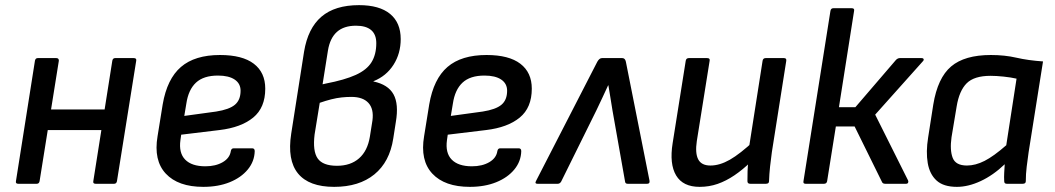

<svg xmlns="http://www.w3.org/2000/svg" viewBox="-20 -715 4103 747"><path d="M352 0Q341 0 343 -10L417 -479Q419 -489 428 -489H500Q512 -489 510 -479L435 -10Q433 0 424 0ZM51 0Q40 0 42 -10L116 -479Q118 -489 127 -489H199Q209 -489 209 -479L134 -10Q132 0 123 0ZM151 -209 163 -289H404L392 -209Z M771 12Q673 12 625 -39.5Q577 -91 593 -185L613 -309Q630 -408 684 -454.5Q738 -501 836 -501Q923 -501 967.5 -467Q1012 -433 1012 -370Q1012 -296 965 -257.5Q918 -219 834 -209L685 -191L682 -170Q675 -120 700.5 -94Q726 -68 779 -68Q819 -68 846.5 -84Q874 -100 878 -127Q880 -138 889 -138H961Q971 -138 971 -127Q970 -87 944 -55.5Q918 -24 873.5 -6Q829 12 771 12ZM697 -264 821 -281Q872 -289 894 -307.5Q916 -326 916 -362Q916 -390 893 -405.5Q870 -421 828 -421Q772 -421 742.5 -393.5Q713 -366 705 -312Z M1280 12Q1182 12 1139.5 -40Q1097 -92 1113 -195L1163 -514Q1178 -605 1230.5 -650Q1283 -695 1377 -695Q1456 -695 1497.5 -661Q1539 -627 1539 -563Q1539 -507 1511 -463Q1483 -419 1433 -399V-398Q1490 -386 1511 -348Q1532 -310 1520 -240L1510 -176Q1496 -85 1436.5 -36.5Q1377 12 1280 12ZM1291 -70Q1344 -70 1377 -99Q1410 -128 1419 -183L1429 -246Q1435 -291 1413.5 -314.5Q1392 -338 1347 -338Q1329 -338 1309.5 -336Q1290 -334 1268.5 -328.5Q1247 -323 1224 -315L1204 -192Q1196 -127 1216 -98.5Q1236 -70 1291 -70ZM1235 -387 1248 -390Q1321 -404 1364 -423.5Q1407 -443 1425.5 -473Q1444 -503 1444 -547Q1444 -581 1424 -598Q1404 -615 1365 -615Q1318 -615 1291 -591Q1264 -567 1256 -519Z M1808 12Q1710 12 1662 -39.5Q1614 -91 1630 -185L1650 -309Q1667 -408 1721 -454.5Q1775 -501 1873 -501Q1960 -501 2004.5 -467Q2049 -433 2049 -370Q2049 -296 2002 -257.5Q1955 -219 1871 -209L1722 -191L1719 -170Q1712 -120 1737.5 -94Q1763 -68 1816 -68Q1856 -68 1883.5 -84Q1911 -100 1915 -127Q1917 -138 1926 -138H1998Q2008 -138 2008 -127Q2007 -87 1981 -55.5Q1955 -24 1910.5 -6Q1866 12 1808 12ZM1734 -264 1858 -281Q1909 -289 1931 -307.5Q1953 -326 1953 -362Q1953 -390 1930 -405.5Q1907 -421 1865 -421Q1809 -421 1779.5 -393.5Q1750 -366 1742 -312Z M2071 0Q2059 0 2066 -12L2304 -475Q2312 -489 2322 -489H2401Q2412 -489 2415 -475L2507 -12Q2509 0 2498 0H2422Q2413 0 2412 -8L2363 -285Q2359 -310 2355 -334.5Q2351 -359 2347 -383H2346Q2335 -359 2323.5 -334.5Q2312 -310 2300 -285L2163 -8Q2158 0 2150 0Z M2702 12Q2637 12 2610.5 -32.5Q2584 -77 2597 -158L2648 -479Q2650 -489 2660 -489H2731Q2743 -489 2741 -479L2691 -166Q2684 -119 2696.5 -95Q2709 -71 2744 -71Q2780 -71 2819.5 -93.5Q2859 -116 2916 -169L2903 -87Q2870 -55 2837.5 -33Q2805 -11 2772 0.5Q2739 12 2702 12ZM2899 0Q2888 0 2888 -10Q2888 -29 2888.5 -49Q2889 -69 2892 -90L2893 -134L2947 -479Q2949 -489 2959 -489H3030Q3041 -489 3039 -478L2983 -123Q2979 -95 2976 -66.5Q2973 -38 2972 -10Q2972 0 2960 0Z M3565 -489Q3572 -489 3573.5 -485Q3575 -481 3570 -476L3385 -269L3513 -13Q3515 -8 3513 -4Q3511 0 3505 0H3424Q3415 0 3412 -6L3305 -223H3232L3198 -10Q3196 0 3186 0H3114Q3104 0 3106 -10L3211 -673Q3213 -683 3222 -683H3294Q3305 -683 3303 -673L3244 -298H3308L3466 -482Q3473 -489 3481 -489Z M3703 12Q3651 12 3624 -12.5Q3597 -37 3589.5 -80.5Q3582 -124 3591 -180L3611 -308Q3628 -412 3680.5 -456.5Q3733 -501 3835 -501Q3889 -501 3934.5 -490.5Q3980 -480 4038 -476L3982 -123Q3978 -95 3974.5 -66.5Q3971 -38 3971 -10Q3971 0 3959 0H3897Q3887 0 3887 -10Q3886 -26 3887 -43Q3888 -60 3889 -76Q3844 -33 3795.5 -10.5Q3747 12 3703 12ZM3742 -71Q3775 -71 3810.5 -89Q3846 -107 3895 -150L3935 -409Q3913 -414 3884.5 -417Q3856 -420 3834 -420Q3770 -420 3741 -391Q3712 -362 3702 -301L3682 -181Q3675 -131 3686.5 -101Q3698 -71 3742 -71Z"/></svg>

Font: Sofia Sans Medium
Style: Italic
Weight: 500
Italic angle: -9°
Version: Version 4.101